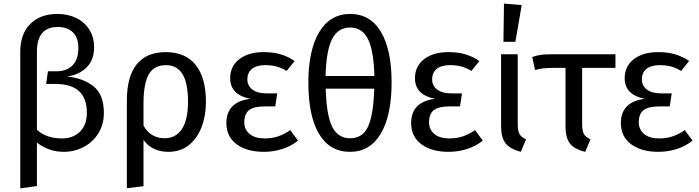

<svg xmlns="http://www.w3.org/2000/svg" viewBox="-20 -827 3862 1061"><path d="M554 -203Q554 -139 523.5 -90Q493 -41 442 -14.5Q391 12 332 12Q250 12 184 -39V201L92 214V-541Q92 -639 147 -694.5Q202 -750 298 -750Q355 -750 401 -727.5Q447 -705 473.5 -663.5Q500 -622 500 -566Q500 -496 459 -455Q418 -414 351 -404Q438 -396 496 -350.5Q554 -305 554 -203ZM460 -204Q460 -363 287 -363H235L245 -433H294Q347 -433 380 -465Q413 -497 413 -562Q413 -620 382 -649Q351 -678 299 -678Q184 -678 184 -541V-110Q235 -62 324 -62Q383 -62 421.5 -99Q460 -136 460 -204Z M1118 -264Q1118 -188 1094 -125Q1070 -62 1023.5 -25Q977 12 911 12Q820 12 773 -54V202L681 213V-271Q681 -404 735.5 -471.5Q790 -539 896 -539Q1005 -539 1061.5 -468Q1118 -397 1118 -264ZM1019 -264Q1019 -368 988.5 -417.5Q958 -467 898 -467Q830 -467 801.5 -415Q773 -363 773 -256V-133Q792 -98 822 -80.5Q852 -63 889 -63Q952 -63 985.5 -114.5Q1019 -166 1019 -264Z M1608 -490 1564 -435Q1536 -452 1508.5 -459.5Q1481 -467 1446 -467Q1398 -467 1372.5 -446.5Q1347 -426 1347 -388Q1347 -353 1375 -332Q1403 -311 1451 -311H1512L1501 -239H1445Q1383 -239 1356.5 -218.5Q1330 -198 1330 -151Q1330 -111 1359.5 -86.5Q1389 -62 1443 -62Q1483 -62 1517 -73.5Q1551 -85 1584 -108L1627 -50Q1590 -20 1541 -4Q1492 12 1438 12Q1344 12 1287.5 -30Q1231 -72 1231 -147Q1231 -264 1363 -281Q1252 -303 1252 -395Q1252 -461 1302.5 -500Q1353 -539 1437 -539Q1491 -539 1532 -526.5Q1573 -514 1608 -490Z M2144 -372Q2144 -190 2084.5 -89Q2025 12 1914 12Q1802 12 1743 -87Q1684 -186 1684 -371Q1684 -549 1744 -649.5Q1804 -750 1915 -750Q2026 -750 2085 -651Q2144 -552 2144 -372ZM1779 -407H2049Q2045 -549 2013 -612Q1981 -675 1915 -675Q1848 -675 1815.5 -612Q1783 -549 1779 -407ZM2048 -337H1780Q1784 -189 1816 -126Q1848 -63 1914 -63Q1960 -63 1988 -90Q2016 -117 2030.5 -177Q2045 -237 2048 -337Z M2629 -490 2585 -435Q2557 -452 2529.5 -459.5Q2502 -467 2467 -467Q2419 -467 2393.5 -446.5Q2368 -426 2368 -388Q2368 -353 2396 -332Q2424 -311 2472 -311H2533L2522 -239H2466Q2404 -239 2377.5 -218.5Q2351 -198 2351 -151Q2351 -111 2380.5 -86.5Q2410 -62 2464 -62Q2504 -62 2538 -73.5Q2572 -85 2605 -108L2648 -50Q2611 -20 2562 -4Q2513 12 2459 12Q2365 12 2308.5 -30Q2252 -72 2252 -147Q2252 -264 2384 -281Q2273 -303 2273 -395Q2273 -461 2323.5 -500Q2374 -539 2458 -539Q2512 -539 2553 -526.5Q2594 -514 2629 -490Z M2841 -141Q2841 -103 2851 -86Q2861 -69 2887 -57L2858 12Q2798 -4 2773.5 -35.5Q2749 -67 2749 -130V-527H2841ZM2863 -799 2828 -596H2762L2765 -807Z M3197 -452V-141Q3197 -103 3207 -86Q3217 -69 3243 -57L3214 12Q3153 -3 3129 -34.5Q3105 -66 3105 -129V-452H3036Q2997 -451 2979.5 -449Q2962 -447 2937 -440L2921 -512Q2947 -521 2968.5 -524Q2990 -527 3028 -527H3381V-452Z M3788 -490 3744 -435Q3716 -452 3688.5 -459.5Q3661 -467 3626 -467Q3578 -467 3552.5 -446.5Q3527 -426 3527 -388Q3527 -353 3555 -332Q3583 -311 3631 -311H3692L3681 -239H3625Q3563 -239 3536.5 -218.5Q3510 -198 3510 -151Q3510 -111 3539.5 -86.5Q3569 -62 3623 -62Q3663 -62 3697 -73.5Q3731 -85 3764 -108L3807 -50Q3770 -20 3721 -4Q3672 12 3618 12Q3524 12 3467.5 -30Q3411 -72 3411 -147Q3411 -264 3543 -281Q3432 -303 3432 -395Q3432 -461 3482.5 -500Q3533 -539 3617 -539Q3671 -539 3712 -526.5Q3753 -514 3788 -490Z"/></svg>

Font: FiraGO
Style: Regular
Weight: 400
Designer: bBox Type
Foundry: bBox Type GmbH
Version: Version 1.001;April 20, 2020;FontCreator 12.0.0.2555 64-bit